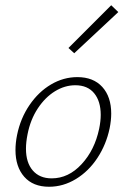

<svg xmlns="http://www.w3.org/2000/svg" viewBox="-20 -708 483 732"><path d="M39 -136Q39 -163 45 -193Q58 -257 92.5 -307.5Q127 -358 174.5 -386Q222 -414 275 -414Q336 -414 370 -376.5Q404 -339 404 -275Q404 -249 398 -219Q385 -157 351.5 -106Q318 -55 269.5 -25.5Q221 4 167 4Q106 4 72.5 -34Q39 -72 39 -136ZM358 -217Q364 -246 364 -270Q364 -322 339 -352.5Q314 -383 267 -383Q227 -383 189.5 -360Q152 -337 124 -294.5Q96 -252 85 -196Q79 -166 79 -141Q79 -88 105 -58Q131 -28 177 -28Q241 -28 291 -82Q341 -136 358 -217ZM241 -525 404 -688 431 -662 263 -505Z"/></svg>

Font: Ysabeau Light
Style: Italic
Weight: 300
Italic angle: -12°
Designer: Christian Thalmann (Catharsis Fonts)
Version: Version 0.003